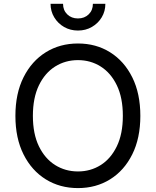

<svg xmlns="http://www.w3.org/2000/svg" viewBox="-20 -962 805 992"><path d="M382.8 9.8Q289.6 9.8 216.6 -35.4Q143.6 -80.6 101.6 -164.3Q59.6 -248 59.6 -363.3Q59.6 -479 101.6 -562.7Q143.6 -646.5 216.6 -691.9Q289.6 -737.3 382.8 -737.3Q476.1 -737.3 548.8 -691.9Q621.6 -646.5 663.3 -562.7Q705.1 -479 705.1 -363.3Q705.1 -248 663.3 -164.3Q621.6 -80.6 548.8 -35.4Q476.1 9.8 382.8 9.8ZM382.8 -76.2Q447.8 -76.2 500.2 -109.1Q552.7 -142.1 583.7 -206.3Q614.7 -270.5 614.7 -363.3Q614.7 -457 583.7 -521.2Q552.7 -585.4 500.2 -618.4Q447.8 -651.4 382.8 -651.4Q317.4 -651.4 264.6 -618.2Q211.9 -585 180.9 -520.8Q149.9 -456.5 149.9 -363.3Q149.9 -270.5 180.9 -206.5Q211.9 -142.6 264.6 -109.4Q317.4 -76.2 382.8 -76.2ZM382.8 -804.2Q343.3 -804.2 311.3 -822.5Q279.3 -840.8 260.3 -872.3Q241.2 -903.8 241.2 -942.4H305.7Q305.7 -909.2 327.4 -887.9Q349.1 -866.7 382.8 -866.7Q416.5 -866.7 438.2 -887.9Q460 -909.2 460 -942.4H524.4Q524.4 -903.8 505.6 -872.6Q486.8 -841.3 454.8 -822.8Q422.9 -804.2 382.8 -804.2Z"/></svg>

Font: Inter
Style: Regular
Weight: 400
Designer: Rasmus Andersson
Foundry: rsms
Version: Version 4.001;git-9221beed3